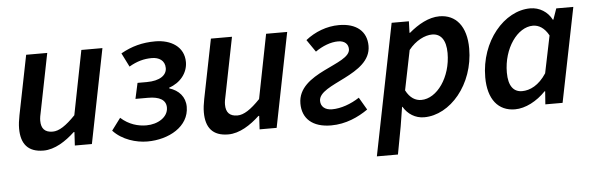

<svg xmlns="http://www.w3.org/2000/svg" viewBox="-46 -655 3084 998"><g transform="rotate(-5 1495.5 -155.5)"><path d="M161 12C220 12 278 -26 325 -70H329L325 0H414L512 -492H402L336 -157C287 -106 250 -82 217 -82C176 -82 157 -103 157 -144C157 -159 160 -173 165 -196L224 -492H114L52 -182C47 -156 44 -135 44 -113C44 -34 79 12 161 12Z M703 12C815 12 922 -47 922 -150C922 -202 889 -238 840 -253V-257C898 -276 938 -325 938 -382C938 -462 870 -503 788 -503C721 -503 665 -488 608 -456L644 -384C685 -408 722 -418 763 -418C800 -418 831 -400 831 -360C831 -323 795 -296 726 -296H678L660 -214H726C785 -214 819 -195 819 -155C819 -105 765 -72 705 -72C662 -72 614 -85 572 -123L525 -60C572 -9 645 12 703 12Z M1125 12C1184 12 1242 -26 1289 -70H1293L1289 0H1378L1476 -492H1366L1300 -157C1251 -106 1214 -82 1181 -82C1140 -82 1121 -103 1121 -144C1121 -159 1124 -173 1129 -196L1188 -492H1078L1016 -182C1011 -156 1008 -135 1008 -113C1008 -34 1043 12 1125 12Z M1662 12C1739 12 1805 -19 1855 -54L1817 -119C1773 -90 1720 -71 1674 -71C1636 -71 1615 -91 1615 -120C1615 -211 1891 -229 1891 -383C1891 -459 1838 -504 1747 -504C1683 -504 1621 -480 1572 -441L1616 -377C1653 -403 1696 -420 1735 -420C1770 -420 1788 -401 1788 -375C1788 -293 1512 -278 1512 -115C1512 -37 1564 12 1662 12Z M1884 193H1994L2021 48L2037 -52H2039C2062 -13 2101 12 2147 12C2283 12 2411 -136 2411 -324C2411 -440 2357 -504 2271 -504C2215 -504 2159 -472 2112 -432H2109L2111 -492H2021ZM2140 -79C2110 -79 2081 -95 2060 -136L2102 -343C2139 -390 2188 -413 2225 -413C2269 -413 2297 -380 2297 -310C2297 -184 2222 -79 2140 -79Z M2621 12C2676 12 2736 -20 2782 -68H2785L2780 0H2870L2969 -492H2880L2860 -435H2857C2836 -477 2793 -504 2745 -504C2609 -504 2481 -355 2481 -167C2481 -52 2534 12 2621 12ZM2666 -79C2622 -79 2595 -111 2595 -182C2595 -308 2670 -413 2751 -413C2781 -413 2811 -396 2833 -355L2793 -161C2754 -101 2707 -79 2666 -79Z"/></g></svg>

Font: Source Sans Pro Semibold
Style: Italic
Weight: 600
Italic angle: -11°
Designer: Paul D. Hunt
Foundry: Adobe Systems Incorporated
Version: Version 3.006;hotconv 1.0.111;makeotfexe 2.5.65597